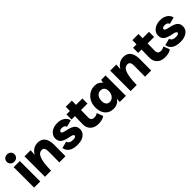

<svg xmlns="http://www.w3.org/2000/svg" viewBox="280 -2061 3381 3381"><g transform="rotate(-45 1970.0 -370.5)"><path d="M212 -509V0H59V-509ZM135 -569Q91 -569 65 -596Q39 -623 39 -660Q39 -697 64.5 -724Q90 -751 135 -751Q179 -751 205 -724Q231 -697 231 -660Q231 -623 205 -596Q179 -569 135 -569Z M329 0V-509H481L474 -400Q505 -456 553.5 -486.5Q602 -517 662 -517Q753 -517 798 -455.5Q843 -394 842 -279L840 0H687L689 -268Q690 -320 673.5 -347.5Q657 -375 621 -375Q591 -375 566 -357.5Q541 -340 522.5 -298Q504 -256 493 -183Q482 -110 481 0Z M1139 10Q1028 10 971 -31.5Q914 -73 904 -141L1031 -173Q1037 -144 1064 -126.5Q1091 -109 1138 -109Q1213 -109 1213 -144Q1213 -162 1191.5 -171.5Q1170 -181 1122 -190Q1032 -206 982.5 -241Q933 -276 933 -348Q933 -397 961 -435Q989 -473 1038 -495Q1087 -517 1151 -517Q1234 -517 1288.5 -478Q1343 -439 1353 -382L1228 -348Q1221 -370 1200.5 -384Q1180 -398 1145 -398Q1112 -398 1096.5 -387Q1081 -376 1081 -361Q1081 -343 1102 -332.5Q1123 -322 1176 -311Q1230 -301 1271.5 -283.5Q1313 -266 1336.5 -235.5Q1360 -205 1360 -153Q1360 -104 1331.5 -67Q1303 -30 1253 -10Q1203 10 1139 10Z M1656 10Q1562 10 1507 -42.5Q1452 -95 1453 -181L1457 -382H1373V-509H1459L1460 -613H1612L1611 -509H1770V-382H1609L1606 -198Q1606 -162 1625 -142Q1644 -122 1682 -122Q1704 -122 1724.5 -127.5Q1745 -133 1767 -149L1811 -32Q1760 10 1656 10Z M2345 -507V0H2191L2196 -76Q2141 10 2033 10Q1965 10 1917 -21Q1869 -52 1844 -107Q1819 -162 1819 -233Q1819 -318 1854 -382Q1889 -446 1948 -481.5Q2007 -517 2080 -517Q2128 -517 2165 -497.5Q2202 -478 2222 -446L2235 -507ZM2095 -384Q2040 -384 2008.5 -343Q1977 -302 1977 -238Q1977 -183 2001.5 -153Q2026 -123 2068 -123Q2119 -123 2155.5 -165Q2192 -207 2192 -275Q2192 -326 2166 -355Q2140 -384 2095 -384Z M2463 0V-509H2615L2608 -400Q2639 -456 2687.5 -486.5Q2736 -517 2796 -517Q2887 -517 2932 -455.5Q2977 -394 2976 -279L2974 0H2821L2823 -268Q2824 -320 2807.5 -347.5Q2791 -375 2755 -375Q2725 -375 2700 -357.5Q2675 -340 2656.5 -298Q2638 -256 2627 -183Q2616 -110 2615 0Z M3315 10Q3221 10 3166 -42.5Q3111 -95 3112 -181L3116 -382H3032V-509H3118L3119 -613H3271L3270 -509H3429V-382H3268L3265 -198Q3265 -162 3284 -142Q3303 -122 3341 -122Q3363 -122 3383.5 -127.5Q3404 -133 3426 -149L3470 -32Q3419 10 3315 10Z M3701 10Q3590 10 3533 -31.5Q3476 -73 3466 -141L3593 -173Q3599 -144 3626 -126.5Q3653 -109 3700 -109Q3775 -109 3775 -144Q3775 -162 3753.5 -171.5Q3732 -181 3684 -190Q3594 -206 3544.5 -241Q3495 -276 3495 -348Q3495 -397 3523 -435Q3551 -473 3600 -495Q3649 -517 3713 -517Q3796 -517 3850.5 -478Q3905 -439 3915 -382L3790 -348Q3783 -370 3762.5 -384Q3742 -398 3707 -398Q3674 -398 3658.5 -387Q3643 -376 3643 -361Q3643 -343 3664 -332.5Q3685 -322 3738 -311Q3792 -301 3833.5 -283.5Q3875 -266 3898.5 -235.5Q3922 -205 3922 -153Q3922 -104 3893.5 -67Q3865 -30 3815 -10Q3765 10 3701 10Z"/></g></svg>

Font: Livvic
Style: Bold
Weight: 700
Designer: Jacques Le Bailly, Baron von Fonthausen
Version: Version 1.001; ttfautohint (v1.8.2)